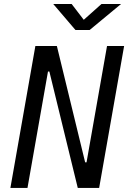

<svg xmlns="http://www.w3.org/2000/svg" viewBox="-20 -918 626 938"><path d="M359.9 0H464.4L586.4 -693.4H502.9L402.8 -125H396L257.8 -693.4H152.8L30.8 0H114.3L214.4 -568.4H221.2ZM348.6 -771.5H418L571.3 -898.4H475.6L389.2 -821.3L330.1 -898.4H240.2Z"/></svg>

Font: Cascadia Mono NF SemiLight
Style: Italic
Weight: 350
Italic angle: -10°
Monospace: yes
Designer: Aaron Bell
Foundry: Saja Typeworks
Version: Version 2404.023